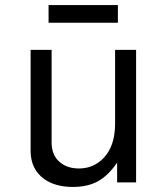

<svg xmlns="http://www.w3.org/2000/svg" viewBox="-20 -721 658 759"><path d="M518 -524V0H443V-78Q407 -26 366.5 -4Q326 18 268 18Q199 18 155 -13Q101 -52 101 -125V-524H184V-158Q184 -105 219 -78Q248 -55 292 -55Q351 -55 391 -98Q435 -145 435 -233V-524ZM172 -701H446V-631H172Z"/></svg>

Font: Fragment Mono
Style: Regular
Weight: 400
Monospace: yes
Designer: Wei Huang based on Nimbus Sans by URW Studio, based on Helvetica by Max Miedinger.
Foundry: Wei Huang
Version: Version 1.021; ttfautohint (v1.8.4.7-5d5b)